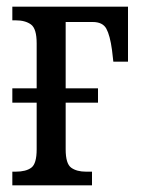

<svg xmlns="http://www.w3.org/2000/svg" viewBox="-20 -556 423 576"><path d="M17 0V-41H27Q58 -41 74 -53Q90 -65 90 -108V-248H17V-291H90V-426Q90 -470 73 -482.5Q56 -495 27 -495H17V-536H364V-371H320L316 -406Q310 -450 299 -470Q288 -490 258 -490H177V-291H274V-248H177V-108Q177 -65 193.5 -53Q210 -41 238 -41H256V0Z"/></svg>

Font: Noto Serif ExtraCondensed
Style: Regular
Weight: 400
Width: 2
Designer: Monotype Design Team
Foundry: Monotype Imaging Inc.
Version: Version 2.015